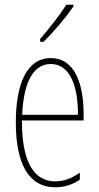

<svg xmlns="http://www.w3.org/2000/svg" viewBox="-20 -783 420 813"><path d="M291 -756V-763H261C227 -711 195 -671 150 -618V-606H164C203 -643 258 -707 291 -756ZM195 -537C94 -537 47 -429 47 -264C47 -94 99 10 214 10C255 10 290 -3 318 -22V-52C283 -27 249 -15 214 -15C119 -15 72 -106 73 -273H334V-301C334 -421 300 -537 195 -537ZM195 -512C278 -512 311 -414 310 -297H74C80 -442 125 -512 195 -512Z"/></svg>

Font: Noto Sans Tamil ExtraCondensed Thin
Style: Regular
Weight: 100
Width: 2
Designer: Jelle Bosma - Monotype Design Team
Foundry: Monotype Imaging Inc.
Version: Version 2.004